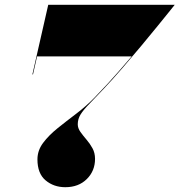

<svg xmlns="http://www.w3.org/2000/svg" viewBox="-20 -770 748 800"><path d="M136 -106Q136 -143 159.5 -174.5Q183 -206 220 -235.8Q257 -265.5 298 -296.5Q339 -327.5 374.5 -364Q407 -397.5 429.2 -421.8Q451.5 -446 474 -471.8Q496.5 -497.5 528.5 -535H134.5L117.5 -460H115L181 -750H708Q708 -750 689 -726.2Q670 -702.5 638.2 -663.5Q606.5 -624.5 567.8 -578Q529 -531.5 489 -485.2Q449 -439 414 -402Q376 -361.5 351.8 -336.8Q327.5 -312 315.8 -293.2Q304 -274.5 304 -252Q304 -236 315 -220.5Q326 -205 340.2 -188.5Q354.5 -172 365.2 -152.5Q376 -133 376 -108Q376 -58 341.8 -24Q307.5 10 252 10Q204 10 170 -18.5Q136 -47 136 -106Z"/></svg>

Font: Bodoni* 72pt Fatface
Style: Italic
Weight: 900
Italic angle: -13°
Version: Version 2.3